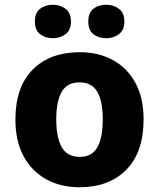

<svg xmlns="http://www.w3.org/2000/svg" viewBox="-20 -779 670 809"><path d="M585 -276Q585 -138 512.5 -64Q440 10 314 10Q236 10 175 -23.5Q114 -57 79.5 -120.5Q45 -184 45 -276Q45 -412 117.5 -485.5Q190 -559 317 -559Q395 -559 455.5 -526Q516 -493 550.5 -430Q585 -367 585 -276ZM217 -276Q217 -200 240 -159Q263 -118 316 -118Q368 -118 390.5 -159Q413 -200 413 -276Q413 -352 390 -392Q367 -432 315 -432Q263 -432 240 -392Q217 -352 217 -276ZM127 -688Q127 -725 149 -742Q171 -759 203 -759Q233 -759 256 -742Q279 -725 279 -688Q279 -652 256 -635Q233 -618 203 -618Q171 -618 149 -635Q127 -652 127 -688ZM352 -688Q352 -725 373.5 -742Q395 -759 428 -759Q458 -759 481 -742Q504 -725 504 -688Q504 -652 481 -635Q458 -618 428 -618Q395 -618 373.5 -635Q352 -652 352 -688Z"/></svg>

Font: Noto Sans Cherokee ExtraBold
Style: Regular
Weight: 800
Designer: Monotype Design Team
Foundry: Monotype Imaging Inc.
Version: Version 2.001; ttfautohint (v1.8.4.7-5d5b)